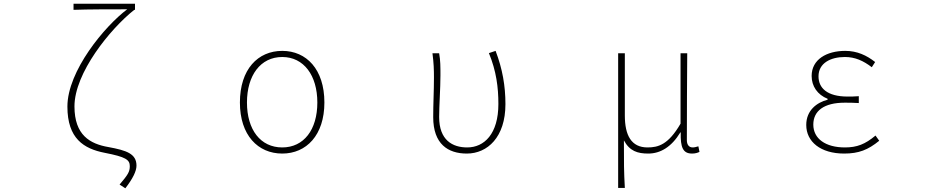

<svg xmlns="http://www.w3.org/2000/svg" viewBox="-20 -814 5040 1034"><path d="M655 200C696 147 715 107 715 78C715 14 662 -4 564 -22C465 -39 381 -86 381 -241C381 -421 573 -658 703 -761H707V-794H376V-761C450 -764 591 -764 665 -764C544 -673 343 -432 343 -240C343 -68 431 -13 544 9C657 31 679 46 679 81C679 112 668 128 624 180Z M1500 13C1630 13 1727 -86 1727 -262C1727 -441 1630 -540 1500 -540C1369 -540 1272 -441 1272 -262C1272 -86 1369 13 1500 13ZM1500 -20C1383 -20 1310 -115 1310 -262C1310 -408 1383 -507 1500 -507C1616 -507 1689 -408 1689 -262C1689 -115 1616 -20 1500 -20Z M2494 13C2605 13 2702 -75 2702 -253C2702 -351 2686 -443 2649 -540L2613 -528C2653 -431 2664 -343 2664 -254C2664 -93 2588 -20 2496 -20C2417 -20 2345 -59 2345 -184C2345 -245 2352 -338 2352 -409C2352 -453 2352 -489 2345 -527H2309C2316 -474 2317 -438 2317 -396C2317 -325 2313 -254 2313 -183C2313 -38 2393 13 2494 13Z M3309 198H3345C3340 108 3340 66 3340 -58C3371 0 3414 13 3471 13C3536 13 3596 -22 3644 -101H3646C3644 -20 3658 13 3707 13C3724 13 3737 9 3747 4L3741 -26C3727 -22 3720 -20 3710 -20C3692 -20 3679 -33 3679 -59C3679 -217 3680 -368 3681 -527H3645V-148C3579 -34 3524 -20 3467 -20C3380 -20 3345 -85 3345 -192V-527H3309Z M4526 13C4605 13 4655 -7 4715 -56L4695 -84C4639 -37 4595 -20 4530 -20C4426 -20 4360 -67 4360 -143C4360 -217 4418 -261 4529 -261C4554 -261 4574 -261 4605 -259V-296C4578 -294 4565 -294 4545 -294C4433 -294 4388 -341 4388 -403C4388 -474 4453 -507 4530 -507C4585 -507 4629 -487 4675 -452L4693 -480C4647 -516 4596 -540 4532 -540C4432 -540 4351 -494 4351 -405C4351 -350 4382 -304 4437 -282V-277C4379 -262 4322 -220 4322 -141C4322 -51 4399 13 4526 13Z"/></svg>

Font: Harano Aji Gothic K1 ExtraLight
Style: Regular
Weight: 250
Foundry: Masamichi Hosoda
Version: HaranoAjiGothicK1-ExtraLight version 20230610;ttx 4.39.4